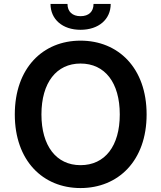

<svg xmlns="http://www.w3.org/2000/svg" viewBox="-20 -943 817 973"><path d="M388 10C579 10 723 -128 723 -363C723 -599 579 -737 388 -737C197 -737 55 -598 55 -363C55 -129 197 10 388 10ZM190 -363C190 -524 266 -621 388 -621C512 -621 587 -524 587 -363C587 -203 512 -106 388 -106C265 -106 190 -204 190 -363ZM236 -923C236 -845 297 -792 388 -792C480 -792 541 -845 541 -923H454C454 -884 430 -861 388 -861C347 -861 322 -884 322 -923Z"/></svg>

Font: Wafeq Semi Bold
Style: Regular
Weight: 600
Designer: Rasmus Andersson & Azza Alameddine
Foundry: Google & TypeTogether
Version: Version 3.000;January 28, 2025;FontCreator 15.0.0.3014 64-bi